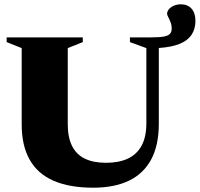

<svg xmlns="http://www.w3.org/2000/svg" viewBox="-20 -859 930 894"><path d="M779.5 -725.5Q779.5 -742 774 -756Q768.5 -770 763.2 -780Q758 -790 758 -794Q758 -812.5 777.2 -825.8Q796.5 -839 822 -839Q853.5 -839 871.8 -818.8Q890 -798.5 890 -762Q890 -724.5 872.2 -697.5Q854.5 -670.5 817 -655Q779.5 -639.5 719.5 -635.5V-283Q719.5 -182.5 683.8 -116.2Q648 -50 580 -17.5Q512 15 414 15Q304.5 15 230.2 -17Q156 -49 118.5 -114.8Q81 -180.5 81 -280V-635L11 -663V-685H365.5V-663L295.5 -635V-280.5Q295.5 -219.5 315.5 -179.5Q335.5 -139.5 375.2 -120.2Q415 -101 474 -101Q533 -101 574.8 -120.2Q616.5 -139.5 639 -180.2Q661.5 -221 661.5 -285.5V-635L585 -663V-685H684.5Q724.5 -685 745 -689.2Q765.5 -693.5 772.5 -702.8Q779.5 -712 779.5 -725.5Z"/></svg>

Font: Newsreader 36pt ExtraBold
Style: Regular
Weight: 800
Designer: Hugues Gentile
Foundry: Production Type
Version: Version 1.003